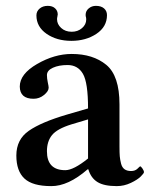

<svg xmlns="http://www.w3.org/2000/svg" viewBox="-20 -629 516 659"><path d="M347.2 -577.1Q347.2 -537.1 311 -512.9Q274.9 -488.8 224.9 -488.8Q174.8 -488.8 139.9 -512.9Q105 -537.1 105 -576.2Q105 -590.3 116 -599.6Q127 -608.9 144 -608.9Q160.2 -608.9 169.2 -600.3Q178.2 -591.8 178.2 -579.1Q178.2 -578.1 177.5 -575.7Q176.8 -573.2 176.8 -570.8Q175.8 -567.9 175.8 -563Q175.8 -545.9 189.9 -533Q204.1 -520 226.1 -520Q247.1 -520 261.5 -532.5Q275.9 -544.9 275.9 -562Q275.9 -567.9 274.9 -570.8Q273.9 -572.8 273.9 -578.1Q273.9 -591.3 284.4 -600.1Q294.9 -608.9 309.1 -608.9Q327.1 -608.9 337.2 -600.1Q347.2 -591.3 347.2 -577.1ZM280.8 -47.9Q213.9 10.3 155.8 9.8Q91.8 9.8 64 -16.1Q36.1 -42 36.1 -95.2Q36.1 -150.4 79.1 -180.2Q122.1 -210 210 -235.8L282.2 -256.8Q282.2 -345.7 264.6 -375.7Q247.1 -405.8 211.9 -405.8Q182.1 -405.8 161.6 -396.5Q141.1 -387.2 141.1 -371.1Q141.1 -359.9 144 -346.4Q147 -333 147 -328.1Q147 -315.9 131.1 -303Q115.2 -290 95.2 -290Q48.3 -290 47.9 -332Q47.9 -375 107.4 -409.4Q167 -443.8 226.1 -443.8Q299.3 -443.8 344.7 -406.5Q390.1 -369.1 390.1 -271V-126Q390.1 -104 391.1 -92.5Q392.1 -81.1 395.5 -67.6Q398.9 -54.2 407.5 -48.1Q416 -42 429.9 -42Q443.8 -42 451.9 -50Q460 -58.1 460.9 -58.1Q463.9 -58.1 469 -50.5Q474.1 -43 474.1 -38.1Q474.1 -34.2 463.1 -23.2Q452.1 -12.2 429 -1.2Q405.8 9.8 380.9 9.8Q336.9 9.8 314.5 -4.2Q292 -18.1 283.2 -47.9ZM282.2 -85V-219.2L225.1 -202.1Q176.3 -187 158.7 -165.5Q141.1 -144 141.1 -109.9Q141.1 -44.9 204.1 -44.9Q232.4 -44.9 282.2 -85Z"/></svg>

Font: Linux Libertine
Style: Semibold
Weight: 600
Designer: Philipp H. Poll
Foundry: Philipp H. Poll
Version: Version 5.1.2 ; ttfautohint (v0.9)